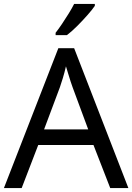

<svg xmlns="http://www.w3.org/2000/svg" viewBox="-20 -964 679 984"><path d="M545 0 459 -221H176L91 0H0L279 -717H360L638 0ZM352 -517Q349 -525 342 -546Q335 -567 328.5 -589.5Q322 -612 318 -624Q311 -593 302 -563.5Q293 -534 287 -517L206 -301H432ZM466 -934Q454 -916 429 -887.5Q404 -859 375.5 -830.5Q347 -802 323 -784H265V-796Q280 -815 297.5 -841Q315 -867 332 -894.5Q349 -922 360 -944H466Z"/></svg>

Font: Noto Sans Old Hungarian
Style: Regular
Weight: 400
Designer: Monotype Design Team
Foundry: Monotype Imaging Inc.
Version: Version 2.005; ttfautohint (v1.8.4.7-5d5b)